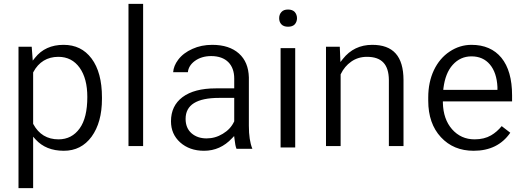

<svg xmlns="http://www.w3.org/2000/svg" viewBox="-20 -770 2712 993"><path d="M507.3 -266.6C507.3 -352.5 489.3 -419.4 453.6 -467.3C417.5 -515.1 370.1 -538.1 308.6 -538.1C245.6 -538.1 196.3 -515.6 161.1 -471.2L149.4 -456.5L144 -528.3H75.7V203.1H151.4V-63L164.1 -48.8C199.7 -9.8 248 9.8 310.1 9.8C370.1 9.8 418 -14.6 453.6 -63C489.3 -112.3 507.3 -177.2 507.3 -258.3ZM392.1 -106C365.2 -68.4 328.6 -49.3 282.7 -49.3C224.1 -49.3 180.7 -75.7 152.3 -127.9L151.4 -129.9V-395L152.3 -397C180.2 -449.7 225.1 -476.1 281.7 -476.1C328.6 -476.1 365.2 -457 392.1 -419.4C418.5 -382.3 431.6 -332 431.6 -268.6C431.6 -196.8 418.5 -142.6 392.1 -106Z M644.5 -750V-14.6H720.2V-750Z M1285.2 -0.5C1272.9 -30.3 1267.1 -70.3 1267.1 -119.6V-369.6C1265.6 -422.4 1249 -463.4 1215.8 -493.2C1182.6 -522.9 1136.7 -538.1 1077.6 -538.1C1040 -538.1 1005.9 -531.2 975.1 -517.1C944.3 -503.4 919.4 -484.9 901.4 -460.9C885.7 -439.9 877 -418.5 875.5 -396.5H951.7C953.6 -418.5 965.8 -438.5 986.8 -454.1C1009.8 -471.2 1038.6 -480 1072.3 -480C1149.9 -480 1191.4 -434.6 1191.4 -364.3V-313H1096.2C1022 -313 964.4 -297.9 923.8 -267.6C884.3 -237.8 864.3 -196.3 864.3 -142.6C864.3 -98.6 879.9 -62.5 911.6 -33.7C943.8 -4.9 984.9 9.8 1035.2 9.8C1091.3 9.8 1139.6 -11.7 1180.2 -55.2L1190.9 -66.4L1192.9 -50.8C1195.3 -27.8 1198.7 -10.7 1203.1 -0.5ZM970.7 -80.6C950.2 -98.6 939.9 -123.5 939.9 -155.3C939.9 -227.5 997.6 -263.7 1113.3 -263.7H1191.4V-142.1L1190.4 -140.6C1178.2 -114.7 1159.2 -94.2 1132.3 -78.1C1106 -62 1078.1 -54.2 1048.3 -54.2C1017.1 -54.2 991.2 -63 970.7 -80.6Z M1431.2 -521V-7.3H1506.8V-521ZM1435.5 -644C1442.9 -636.2 1454.1 -631.8 1469.7 -631.8C1484.9 -631.8 1496.6 -635.7 1504.4 -644C1520 -661.1 1520 -690.4 1504.4 -708C1496.6 -716.3 1484.9 -720.7 1469.7 -720.7C1454.1 -720.7 1442.9 -716.3 1435.5 -708C1427.7 -699.2 1423.8 -689 1423.8 -675.8C1423.8 -662.6 1427.7 -652.3 1435.5 -644Z M1666 -14.6H1741.7V-385.3L1742.7 -387.2C1755.4 -413.6 1773.4 -435.1 1796.4 -451.2C1819.8 -467.8 1847.2 -476.1 1877.9 -476.1C1916 -476.1 1944.3 -466.3 1962.9 -446.3C1981.4 -426.8 1990.7 -397 1991.2 -356.9V-14.6H2066.9V-356.4C2066.4 -479.5 2013.2 -538.1 1905.3 -538.1C1842.3 -538.1 1791.5 -513.7 1752.9 -464.8L1740.7 -449.2L1737.3 -528.3H1666Z M2574.7 -117.7C2558.6 -98.1 2540.5 -82 2519.5 -69.8C2496.1 -56.2 2467.8 -49.3 2434.6 -49.3C2387.2 -49.3 2348.6 -66.9 2317.9 -101.6C2287.6 -136.2 2272 -181.6 2270.5 -237.8V-245.6H2628.4V-276.9C2628.4 -361.3 2609.9 -426.3 2573.2 -471.2C2536.6 -515.6 2484.9 -538.1 2418.5 -538.1C2377.9 -538.1 2340.3 -526.4 2305.7 -503.4C2271 -480.5 2243.7 -448.2 2224.1 -407.2C2204.6 -365.7 2194.8 -318.8 2194.8 -266.1V-249C2194.8 -170.4 2216.8 -107.4 2260.3 -60.5C2303.7 -13.7 2359.9 9.8 2429.7 9.8C2513.2 9.8 2576.2 -21.5 2619.1 -83.5ZM2513.7 -436.5C2537.1 -408.7 2550.3 -369.6 2552.7 -320.3V-305.2H2272.5L2273.4 -314C2279.8 -365.2 2295.4 -405.8 2321.3 -434.6C2347.7 -463.9 2379.9 -478.5 2418.5 -478.5C2458.5 -478.5 2490.2 -464.4 2513.7 -436.5Z"/></svg>

Font: Shabnam Light
Style: Regular
Weight: 300
Foundry: DejaVu fonts team - Redesigned by Saber Rastikerdar - Based on Vazir font
Version: Version 5.0.1